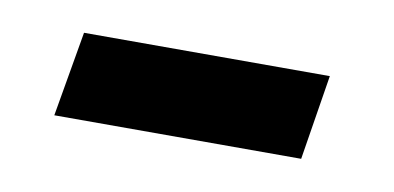

<svg xmlns="http://www.w3.org/2000/svg" viewBox="-28 -361 369 180"><g transform="rotate(10 156.5 -270.5)"><path d="M28 -230 42 -311H276L263 -230Z"/></g></svg>

Font: Faustina Light
Style: Bold Italic
Weight: 700
Italic angle: -8°
Version: Version 1.200